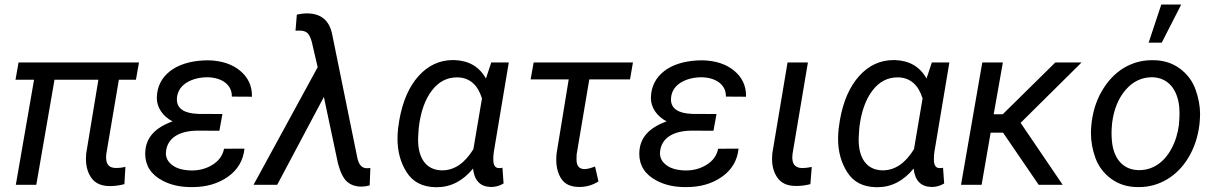

<svg xmlns="http://www.w3.org/2000/svg" viewBox="-20 -798 5250 829"><path d="M580.1 -528.3H60.1L46.9 -453.6H127L48.3 0H136.7L215.3 -453.6H404.8L352.1 -134.8C351.6 -127 351.1 -119.6 351.1 -112.3C351.1 -79.6 358.9 -51.8 375 -29.3C391.1 -6.8 417 4.9 452.6 5.4C453.6 5.4 455.1 5.4 456.1 5.4C476.6 5.4 496.6 2.4 517.1 -2.9L521.5 -77.6C508.3 -74.2 496.6 -72.8 485.8 -72.8C483.9 -72.8 482.4 -72.8 480.5 -72.8C454.6 -72.8 440.9 -85 438.5 -109.9C438 -112.8 438 -115.7 438 -118.7C438 -123.5 438.5 -128.4 439 -133.3L493.2 -453.6H566.9Z M927.2 -233.4 940.4 -305.7 836.9 -306.2C774.9 -308.1 743.7 -329.1 743.7 -369.1C743.7 -372.6 744.1 -376.5 744.6 -380.4C748.5 -406.7 762.7 -427.2 787.6 -442.4C812.5 -457 842.3 -464.4 877.4 -464.4C941.9 -462.4 981 -429.7 981 -383.3C981 -382.3 981 -381.8 981 -380.9L1067.9 -380.4C1067.9 -381.8 1067.9 -382.8 1067.9 -384.3C1067.9 -428.2 1050.8 -464.4 1016.6 -492.7C982.4 -521 937 -536.1 880.4 -537.6L858.4 -537.1C797.4 -533.7 749 -518.1 713.4 -490.2C677.7 -461.9 659.2 -425.3 657.2 -379.9C657.2 -377.9 657.2 -376 657.2 -373.5C657.2 -335 682.1 -295.9 725.1 -273.9C649.9 -247.1 610.8 -204.1 607.4 -144C607.4 -140.6 606.9 -137.7 606.9 -134.3C606.9 -83 632.3 -43.9 682.6 -17.6C716.3 0 755.9 9.3 801.3 9.8C804.7 9.8 807.6 9.8 811 9.8C870.6 9.8 921.4 -4.9 963.9 -34.7C1006.3 -64.5 1030.3 -105 1035.6 -156.2L947.3 -155.8C941.9 -127.4 925.8 -104.5 898.9 -87.4C872.1 -70.3 841.8 -62 808.6 -62C807.1 -62 806.2 -62 804.7 -62C770 -63 743.7 -70.3 724.6 -84.5C705.6 -98.6 696.3 -115.7 696.3 -135.7C696.3 -138.7 696.3 -141.6 696.8 -144.5C703.1 -202.6 754.4 -233.9 835 -233.9Z M1304.7 -740.2C1291.5 -740.2 1277.3 -738.3 1261.7 -734.9L1255.9 -665.5L1268.1 -666L1279.8 -665.5C1291 -665 1300.3 -661.6 1307.6 -655.3C1314.5 -648.9 1320.8 -636.2 1326.2 -617.2L1351.6 -507.8L1074.7 0H1176.8L1378.4 -379.4L1439.5 -91.3C1449.7 -53.2 1462.9 -27.3 1479 -13.2C1495.1 1 1516.1 7.8 1542 7.8C1555.2 7.3 1566.4 5.4 1576.2 2.4L1579.1 -72.8L1570.3 -71.8H1561C1542.5 -72.8 1529.8 -86.9 1523.4 -113.8L1413.1 -655.3C1399.9 -711.9 1363.8 -740.2 1304.7 -740.2Z M2101.1 -528.3 2078.1 -459C2049.3 -510.3 2003.9 -536.6 1941.4 -538.6C1939.5 -538.6 1937.5 -538.6 1935.5 -538.6C1877.9 -538.6 1828.6 -515.6 1787.1 -469.7C1746.1 -423.8 1718.3 -360.4 1704.1 -279.3L1698.7 -242.7C1697.3 -227.5 1696.3 -212.9 1696.3 -198.7C1696.3 -143.6 1709.5 -95.2 1736.3 -53.7C1762.7 -12.2 1804.2 9.3 1861.3 10.3C1862.8 10.3 1864.3 10.3 1865.7 10.3C1926.3 10.3 1978.5 -16.6 2022.5 -70.3C2027.8 -18.6 2053.2 7.8 2098.6 9.3C2099.1 9.3 2099.6 9.3 2100.6 9.3C2119.6 9.3 2137.7 4.4 2154.3 -5.9L2149.4 -73.7L2141.6 -72.3H2133.3C2119.6 -72.8 2111.8 -82.5 2110.4 -100.6C2109.9 -103.5 2109.9 -107.4 2109.9 -111.8C2109.9 -120.1 2110.4 -130.4 2112.3 -143.1L2176.8 -528.3ZM1788.6 -251C1796.9 -317.4 1815.9 -369.6 1844.7 -407.2C1874 -445.3 1909.7 -463.9 1953.1 -463.9C1954.6 -463.9 1956.5 -463.9 1958.5 -463.9C2008.8 -461.4 2043 -431.2 2061 -373L2023.9 -153.8C1986.3 -92.8 1941.4 -62.5 1889.2 -62.5C1888.2 -62.5 1887.7 -62.5 1886.7 -62.5C1820.3 -64 1785.2 -114.7 1785.2 -194.3C1785.2 -196.8 1785.2 -198.7 1785.2 -201.2L1787.6 -240.7Z M2712.9 -528.3H2284.2L2271 -455.1H2435.5L2383.3 -136.2C2382.3 -126.5 2381.8 -117.7 2381.8 -108.9C2381.8 -74.7 2389.6 -46.4 2404.8 -24.4C2419.9 -2.4 2444.8 8.8 2480 9.3C2480.5 9.3 2481 9.3 2481.9 9.3C2511.2 9.3 2538.6 1.5 2564 -14.6L2549.3 -79.1C2530.3 -71.8 2515.1 -67.9 2504.4 -67.9C2481 -67.9 2469.2 -81.5 2469.2 -108.9L2469.7 -130.9L2524.4 -455.1H2700.2Z M3060.5 -233.4 3073.7 -305.7 2970.2 -306.2C2908.2 -308.1 2877 -329.1 2877 -369.1C2877 -372.6 2877.4 -376.5 2877.9 -380.4C2881.8 -406.7 2896 -427.2 2920.9 -442.4C2945.8 -457 2975.6 -464.4 3010.7 -464.4C3075.2 -462.4 3114.3 -429.7 3114.3 -383.3C3114.3 -382.3 3114.3 -381.8 3114.3 -380.9L3201.2 -380.4C3201.2 -381.8 3201.2 -382.8 3201.2 -384.3C3201.2 -428.2 3184.1 -464.4 3149.9 -492.7C3115.7 -521 3070.3 -536.1 3013.7 -537.6L2991.7 -537.1C2930.7 -533.7 2882.3 -518.1 2846.7 -490.2C2811 -461.9 2792.5 -425.3 2790.5 -379.9C2790.5 -377.9 2790.5 -376 2790.5 -373.5C2790.5 -335 2815.4 -295.9 2858.4 -273.9C2783.2 -247.1 2744.1 -204.1 2740.7 -144C2740.7 -140.6 2740.2 -137.7 2740.2 -134.3C2740.2 -83 2765.6 -43.9 2815.9 -17.6C2849.6 0 2889.2 9.3 2934.6 9.8C2938 9.8 2940.9 9.8 2944.3 9.8C3003.9 9.8 3054.7 -4.9 3097.2 -34.7C3139.6 -64.5 3163.6 -105 3168.9 -156.2L3080.6 -155.8C3075.2 -127.4 3059.1 -104.5 3032.2 -87.4C3005.4 -70.3 2975.1 -62 2941.9 -62C2940.4 -62 2939.5 -62 2938 -62C2903.3 -63 2877 -70.3 2857.9 -84.5C2838.9 -98.6 2829.6 -115.7 2829.6 -135.7C2829.6 -138.7 2829.6 -141.6 2830.1 -144.5C2836.4 -202.6 2887.7 -233.9 2968.3 -233.9Z M3380.4 -528.3 3314.5 -134.8C3314 -127 3313.5 -119.6 3313.5 -112.3C3313.5 -79.6 3321.3 -52.2 3337.4 -29.8C3353.5 -7.3 3378.9 4.4 3414.1 4.9C3416 4.9 3418 4.9 3419.9 4.9C3438.5 4.9 3458 2.4 3479 -2.9L3484.9 -77.1C3467.8 -73.7 3454.1 -72.3 3442.9 -72.3C3417 -73.2 3403.3 -85.9 3401.4 -109.9C3400.9 -112.8 3400.9 -115.7 3400.9 -118.7C3400.9 -123.5 3401.4 -128.4 3401.9 -133.3L3468.3 -528.3Z M4003.4 -528.3 3980.5 -459C3951.7 -510.3 3906.2 -536.6 3843.8 -538.6C3841.8 -538.6 3839.8 -538.6 3837.9 -538.6C3780.3 -538.6 3731 -515.6 3689.5 -469.7C3648.4 -423.8 3620.6 -360.4 3606.4 -279.3L3601.1 -242.7C3599.6 -227.5 3598.6 -212.9 3598.6 -198.7C3598.6 -143.6 3611.8 -95.2 3638.7 -53.7C3665 -12.2 3706.5 9.3 3763.7 10.3C3765.1 10.3 3766.6 10.3 3768.1 10.3C3828.6 10.3 3880.9 -16.6 3924.8 -70.3C3930.2 -18.6 3955.6 7.8 4001 9.3C4001.5 9.3 4002 9.3 4002.9 9.3C4022 9.3 4040 4.4 4056.6 -5.9L4051.8 -73.7L4043.9 -72.3H4035.6C4022 -72.8 4014.2 -82.5 4012.7 -100.6C4012.2 -103.5 4012.2 -107.4 4012.2 -111.8C4012.2 -120.1 4012.7 -130.4 4014.6 -143.1L4079.1 -528.3ZM3690.9 -251C3699.2 -317.4 3718.3 -369.6 3747.1 -407.2C3776.4 -445.3 3812 -463.9 3855.5 -463.9C3856.9 -463.9 3858.9 -463.9 3860.8 -463.9C3911.1 -461.4 3945.3 -431.2 3963.4 -373L3926.3 -153.8C3888.7 -92.8 3843.8 -62.5 3791.5 -62.5C3790.5 -62.5 3790 -62.5 3789.1 -62.5C3722.7 -64 3687.5 -114.7 3687.5 -194.3C3687.5 -196.8 3687.5 -198.7 3687.5 -201.2L3689.9 -240.7Z M4464.8 0H4568.4L4386.7 -267.6L4649.9 -528.3H4536.6L4309.6 -304.7H4270.5L4310.1 -528.3H4221.2L4129.4 0H4218.3L4257.3 -225.1H4311Z M4939.5 -613.8H4996.1L5080.1 -778.3H4994.1ZM4960.4 -538.1C4958 -538.1 4955.6 -538.1 4953.1 -538.1C4909.2 -538.1 4868.2 -526.4 4830.1 -503.4C4792.5 -480 4761.2 -446.3 4736.3 -402.8C4711.4 -359.4 4696.8 -310.1 4691.9 -255.4C4690.9 -244.6 4690.4 -233.9 4690.4 -223.1C4690.4 -187 4696.8 -151.4 4710 -115.2C4723.1 -79.6 4745.6 -49.8 4777.3 -26.4C4809.1 -2.9 4846.7 9.3 4890.6 9.8C4893.1 9.8 4895.5 9.8 4897.9 9.8C4941.4 9.8 4981.9 -1.5 5019.5 -23.9C5057.1 -46.4 5088.4 -78.6 5112.8 -120.1C5137.2 -161.6 5152.3 -208 5158.7 -259.3L5159.7 -270C5160.6 -281.7 5161.6 -293.5 5161.6 -305.2C5161.6 -340.3 5154.8 -376.5 5141.6 -412.6C5128.4 -448.7 5106 -478.5 5074.2 -502C5042.5 -525.4 5004.9 -537.6 4960.4 -538.1ZM4781.7 -266.1C4789.1 -325.7 4808.6 -373.5 4840.3 -410.2C4871.6 -446.3 4909.7 -464.4 4953.6 -464.4C4954.6 -464.4 4956.1 -464.4 4957 -464.4C5022.9 -461.9 5064 -413.6 5071.8 -335C5072.3 -327.1 5072.8 -318.4 5072.8 -309.1C5072.8 -294.4 5071.8 -277.8 5070.3 -259.3C5065.4 -221.2 5054.7 -186.5 5037.6 -155.3C5003.9 -92.8 4953.6 -63.5 4899.4 -63.5C4897.5 -63.5 4896 -63.5 4894 -63.5C4828.1 -65.4 4787.1 -114.3 4780.8 -190.9C4779.8 -202.1 4779.3 -212.9 4779.3 -223.6C4779.3 -234.4 4779.8 -244.6 4780.8 -254.9Z"/></svg>

Font: Roboto
Style: Italic
Weight: 400
Italic angle: -12°
Designer: Google
Version: Version 2.137; 2017